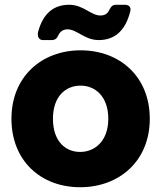

<svg xmlns="http://www.w3.org/2000/svg" viewBox="-20 -777 677 805"><path d="M316 8C480 8 608 -102 608 -279C608 -456 482 -566 318 -566C155 -566 28 -456 28 -279C28 -102 152 8 316 8ZM316 -140C254 -140 202 -185 202 -279C202 -374 256 -418 318 -418C378 -418 434 -374 434 -279C434 -185 377 -140 316 -140ZM270 -757C209 -757 163 -725 141 -648C134 -624 143 -609 160 -609H197C211 -609 219 -616 225 -630C233 -646 246 -654 263 -654C303 -654 334 -609 394 -609C457 -609 505 -644 526 -729C531 -746 521 -757 504 -757H466C452 -757 445 -749 438 -735C431 -719 418 -712 401 -712C361 -712 330 -757 270 -757Z"/></svg>

Font: Arvore Sans
Style: Bold
Weight: 700
Designer: Jonny Pinhorn (Latin) Dan Schunck (customization for Arvore)
Version: Version 1.000;Glyphs 3.3 (3305)